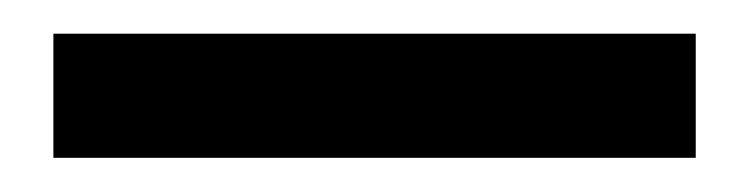

<svg xmlns="http://www.w3.org/2000/svg" viewBox="-20 -20 445 114"><path d="M393.1 73.7H11.7V0H393.1Z"/></svg>

Font: RobotoCondensed-Regular
Style: Regular
Weight: 400
Designer: Google
Version: Version 2.001201; 2014